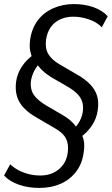

<svg xmlns="http://www.w3.org/2000/svg" viewBox="-25 -734 549 943"><path d="M168 189Q113 189 67.5 173Q22 157 -5 128L25 73Q42 89 65 101.5Q88 114 116 121Q144 128 173 128Q210 128 238.5 114Q267 100 285.5 74.5Q304 49 308 13Q313 -26 299 -53.5Q285 -81 245 -104L154 -157Q116 -179 92 -204Q68 -229 58.5 -260.5Q49 -292 54 -332Q59 -372 83 -408Q107 -444 145 -469L135 -449Q127 -464 123 -485.5Q119 -507 123 -539Q131 -595 160.5 -634Q190 -673 236.5 -693.5Q283 -714 338 -714Q391 -714 434.5 -698.5Q478 -683 504 -654L475 -600Q451 -625 412.5 -638.5Q374 -652 334 -652Q299 -652 270 -638.5Q241 -625 223.5 -599.5Q206 -574 201 -538Q196 -496 212 -469Q228 -442 264 -420L355 -367Q395 -344 419 -318.5Q443 -293 452 -262.5Q461 -232 455 -193Q450 -153 426.5 -117.5Q403 -82 365 -56L373 -77Q383 -63 387 -40.5Q391 -18 386 14Q379 70 348.5 109.5Q318 149 272 169Q226 189 168 189ZM127 -337Q124 -311 130.5 -290Q137 -269 155.5 -251Q174 -233 202 -216L281 -170Q309 -154 328 -135.5Q347 -117 357 -98L334 -97Q354 -116 366.5 -139.5Q379 -163 382 -188Q385 -213 379 -233.5Q373 -254 355 -272.5Q337 -291 306 -309L228 -354Q202 -370 182.5 -388.5Q163 -407 153 -427L175 -428Q155 -409 143 -385.5Q131 -362 127 -337Z"/></svg>

Font: Nunito Sans 10pt SemiCondensed
Style: Italic
Weight: 400
Width: 4
Italic angle: -9°
Designer: Vernon Adams
Foundry: Vernon Adams
Version: Version 3.101;gftools[0.9.27]